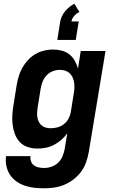

<svg xmlns="http://www.w3.org/2000/svg" viewBox="-20 -796 640 1039"><path d="M219 223Q192 223 165 220Q138 217 113.5 208.5Q89 200 68 185Q47 170 33.5 149Q20 128 14.5 102Q9 76 13 49H145Q143 64 148 77.5Q153 91 164 99Q175 107 189.5 110Q204 113 219 113Q239 113 259 106Q279 99 294.5 84.5Q310 70 318 50.5Q326 31 330 11L344 -75Q330 -55 311.5 -39Q293 -23 272 -12Q251 -1 228 3.5Q205 8 183 8Q155 8 129.5 -0.5Q104 -9 86.5 -28Q69 -47 60 -72Q51 -97 48 -124Q45 -151 47 -178.5Q49 -206 54 -234L70 -334Q74 -358 81 -382Q88 -406 100.5 -428.5Q113 -451 131 -470.5Q149 -490 171 -503Q193 -516 217.5 -522Q242 -528 266 -528Q291 -528 314 -522Q337 -516 355 -502Q373 -488 384.5 -467.5Q396 -447 402 -425L417 -520H551L460 29Q455 56 445.5 83Q436 110 418.5 133.5Q401 157 377.5 175Q354 193 327.5 204Q301 215 273.5 219Q246 223 219 223ZM254 -102Q273 -102 291.5 -107Q310 -112 325.5 -124Q341 -136 350.5 -153.5Q360 -171 363 -189L379 -289Q382 -304 382.5 -319.5Q383 -335 381 -349.5Q379 -364 373 -377Q367 -390 357 -399.5Q347 -409 333 -413.5Q319 -418 303 -418Q284 -418 265 -410.5Q246 -403 232 -388Q218 -373 210.5 -354Q203 -335 200 -316L184 -216Q182 -202 181 -188.5Q180 -175 182 -162Q184 -149 190 -137Q196 -125 205.5 -117Q215 -109 228 -105.5Q241 -102 254 -102ZM290 -580 306 -680Q309 -695 315.5 -709Q322 -723 332.5 -735.5Q343 -748 355.5 -758Q368 -768 382 -776L410 -731Q394 -724 381.5 -710Q369 -696 367 -680H406L390 -580Z"/></svg>

Font: Iosevka SS04 XBd Ex Obl
Style: Regular
Weight: 800
Width: 7
Italic angle: -9°
Monospace: yes
Designer: Belleve Invis
Foundry: Belleve Invis
Version: Version 19.0.0; ttfautohint (v1.8.4)